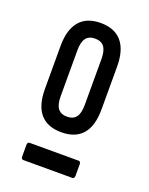

<svg xmlns="http://www.w3.org/2000/svg" viewBox="-95 -714 430 555"><g transform="rotate(20 120.0 -436.5)"><path d="M120 -325Q77 -325 55 -350.5Q33 -376 33 -427V-559Q33 -609 55 -635Q77 -661 120 -661Q163 -661 185 -635Q207 -609 207 -559V-427Q207 -376 185 -350.5Q163 -325 120 -325ZM45 -212Q38 -212 38 -221V-256Q38 -265 45 -265H195Q202 -265 202 -256V-221Q202 -212 195 -212ZM120 -373Q139 -373 148 -385Q157 -397 157 -422V-564Q157 -589 148 -601Q139 -613 120 -613Q101 -613 92 -601Q83 -589 83 -564V-422Q83 -397 92 -385Q101 -373 120 -373Z"/></g></svg>

Font: Sofia Sans Extra Condensed
Style: Regular
Weight: 400
Designer: Botio Nikoltchev, Ani Petrova
Foundry: lettersoup
Version: Version 4.101